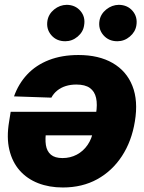

<svg xmlns="http://www.w3.org/2000/svg" viewBox="-20 -790 614 816"><path d="M313.5 -556.2Q399.9 -556.2 458.7 -522.2Q517.6 -488.3 542.7 -425Q567.9 -361.8 553.2 -273.9Q539.6 -189.9 498.3 -126.7Q457 -63.5 393.3 -28.3Q329.6 6.8 247.1 6.8Q189 6.8 142.1 -11.5Q95.2 -29.8 63.7 -65.4Q32.2 -101.1 19.8 -153.1Q7.3 -205.1 18.6 -272.5L25.4 -314.9H499.5L482.9 -214.8H91.3L176.8 -237.3Q170.9 -200.2 175 -173.6Q179.2 -147 196.3 -132.6Q213.4 -118.2 245.6 -118.2Q278.8 -118.2 306.4 -132.8Q334 -147.5 352.3 -174.1Q370.6 -200.7 376.5 -235.8L388.2 -307.6Q394.5 -346.2 388.4 -373.8Q382.3 -401.4 362.1 -416Q341.8 -430.7 304.2 -430.7Q279.8 -430.7 259.5 -424.3Q239.3 -418 223.6 -405.5Q208 -393.1 198.2 -375L39.6 -380.4Q58.6 -434.1 95.7 -473.6Q132.8 -513.2 187.7 -534.7Q242.7 -556.2 313.5 -556.2ZM257.3 -614.7Q220.2 -614.7 198 -640.6Q175.8 -666.5 181.6 -702.1Q186.5 -730.5 210.2 -749.8Q233.9 -769 263.7 -769.5Q300.3 -769 322 -743.4Q343.8 -717.8 337.4 -682.1Q333.5 -654.3 310.1 -634.5Q286.6 -614.7 257.3 -614.7ZM478.5 -614.7Q441.9 -614.7 419.4 -640.6Q397 -666.5 402.8 -702.1Q407.7 -730.5 431.6 -749.8Q455.6 -769 484.9 -769.5Q522 -769 543.7 -743.4Q565.4 -717.8 559.6 -682.1Q555.2 -654.3 531.7 -634.5Q508.3 -614.7 478.5 -614.7Z"/></svg>

Font: Inter Tight ExtraBold
Style: Italic
Weight: 800
Italic angle: -9.39999°
Designer: Rasmus Andersson
Foundry: rsms
Version: Version 3.004